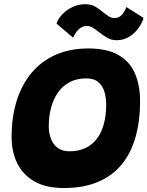

<svg xmlns="http://www.w3.org/2000/svg" viewBox="-20 -898 724 943"><path d="M293 25.5Q205.5 25.5 148.8 -7.2Q92 -40 64.5 -96.5Q37 -153 37 -225Q37 -324 62.2 -404Q87.5 -484 135.8 -541.2Q184 -598.5 254 -629.2Q324 -660 413.5 -660Q507.5 -660 563.2 -627Q619 -594 643.5 -535.8Q668 -477.5 668 -402Q668 -304 645.8 -225Q623.5 -146 577.5 -90Q531.5 -34 460.5 -4.2Q389.5 25.5 293 25.5ZM321 -155Q367.5 -155 401.5 -171.8Q435.5 -188.5 457.8 -219.2Q480 -250 490.8 -292Q501.5 -334 501.5 -384.5Q501.5 -416.5 493.2 -445.8Q485 -475 463.8 -494Q442.5 -513 403 -513Q357.5 -513 323 -495Q288.5 -477 265.5 -444.8Q242.5 -412.5 231 -369.8Q219.5 -327 219.5 -277.5Q219.5 -247.5 229.2 -219.2Q239 -191 261.5 -173Q284 -155 321 -155ZM257.5 -782Q265.5 -806 286.2 -827.8Q307 -849.5 336 -863.5Q365 -877.5 398.5 -877.5Q427.5 -877.5 447.8 -865.5Q468 -853.5 484.5 -839.5Q498.5 -827.5 512.5 -818.5Q526.5 -809.5 543.5 -809.5Q565.5 -809.5 579.8 -826.8Q594 -844 600.5 -863.5L684.5 -810.5Q682.5 -798 672.8 -779.8Q663 -761.5 646.2 -743.2Q629.5 -725 605.8 -712.8Q582 -700.5 551.5 -700.5Q526 -700.5 504.8 -713.5Q483.5 -726.5 465 -741Q450 -753.5 435.5 -762Q421 -770.5 407 -770.5Q388 -770.5 374 -760Q360 -749.5 351.5 -735.8Q343 -722 339 -713Z"/></svg>

Font: Grandstander Thin ExtraBold
Style: Italic
Weight: 800
Italic angle: -15°
Version: Version 1.200